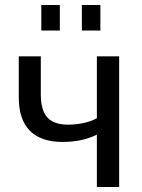

<svg xmlns="http://www.w3.org/2000/svg" viewBox="-20 -747 567 767"><path d="M367 0V-209Q336 -194 302.5 -187Q269 -180 229 -180Q144 -180 99.5 -224.5Q55 -269 55 -358V-522H143V-370Q143 -307 169 -278Q195 -249 252 -249Q284 -249 315.5 -256Q347 -263 367 -275V-522H456V0ZM145 -625V-727H219V-625ZM307 -727H381V-625H307Z"/></svg>

Font: YasnoRaleway Medium
Style: Regular
Weight: 500
Designer: Matt McInerney, Pablo Impallari, Rodrigo Fuenzalida
Foundry: Matt McInerney, Pablo Impallari, Rodrigo Fuenzalida
Version: Version 4.026